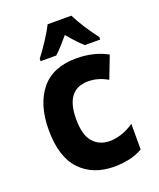

<svg xmlns="http://www.w3.org/2000/svg" viewBox="-143 -854 787 951"><g transform="rotate(-20 250.0 -378.0)"><path d="M211 -606Q226 -619 245 -640Q264 -661 286 -687Q331 -633 362 -606H443V-619Q383 -698 349 -766H224Q210 -737 181 -692.5Q152 -648 129 -619V-606ZM445 -26V-161Q410 -137 377 -127Q344 -117 317 -117Q262 -117 229 -154.5Q196 -192 196 -276Q196 -432 315 -432Q368 -432 417 -403L462 -520Q391 -559 299 -559Q174 -559 112 -481.5Q50 -404 50 -271Q50 -129 116.5 -59.5Q183 10 296 10Q329 10 369 2.5Q409 -5 445 -26Z"/></g></svg>

Font: Noto Sans Mono UI Condensed ExtraBold
Style: Regular
Weight: 800
Width: 3
Designer: Monotype Design team
Foundry: Monotype Imaging Inc.
Version: 1.000